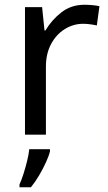

<svg xmlns="http://www.w3.org/2000/svg" viewBox="-20 -566 453 807"><path d="M335 -546Q350 -546 367.5 -544.5Q385 -543 398 -540L387 -459Q374 -462 358.5 -464Q343 -466 329 -466Q288 -466 252 -443.5Q216 -421 194.5 -380.5Q173 -340 173 -286V0H85V-536H157L167 -438H171Q197 -482 238 -514Q279 -546 335 -546ZM190 70Q186 88 173.5 115.5Q161 143 144.5 171Q128 199 110 221H62V209Q70 192 78.5 165.5Q87 139 94 110.5Q101 82 103 61H190Z"/></svg>

Font: Noto Sans Coptic
Style: Regular
Weight: 400
Designer: Monotype Design Team, Denis Moyogo Jacquerye
Foundry: Monotype Imaging Inc.
Version: Version 2.002; ttfautohint (v1.8.4.7-5d5b)